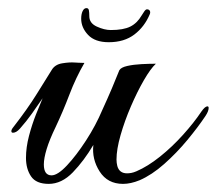

<svg xmlns="http://www.w3.org/2000/svg" viewBox="-20 -447 534 473"><path d="M100 6Q69 6 56.5 -12.5Q44 -31 44 -58Q44 -84 51.5 -112.5Q59 -141 69 -166Q79 -191 85 -205Q72 -186 58.5 -167Q45 -148 29 -130Q20 -120 12 -120Q8 -120 8 -124Q8 -128 13 -134Q48 -179 71.5 -217Q95 -255 107 -274Q115 -288 133 -291Q151 -294 164 -293Q168 -293 173 -292.5Q178 -292 188 -292Q167 -256 151 -214Q135 -172 117 -134Q102 -103 95 -80Q88 -57 88 -42Q88 -15 107 -15Q122 -15 145 -39.5Q168 -64 192 -101Q216 -138 232 -176Q244 -202 255.5 -229Q267 -256 274 -274Q278 -281 293.5 -284.5Q309 -288 328.5 -289Q348 -290 364 -290Q351 -278 334.5 -249.5Q318 -221 302.5 -185Q287 -149 277 -114Q267 -79 267 -54Q267 -50 267.5 -46Q268 -42 269 -38Q274 -20 293 -20Q298 -20 303.5 -21Q309 -22 316 -25Q344 -37 374 -61Q404 -85 431 -115Q458 -145 476 -172Q485 -185 491 -185Q494 -185 494 -181Q494 -173 486 -161Q468 -134 441.5 -102Q415 -70 384.5 -43Q354 -16 324 -3Q302 6 283 6Q245 6 225.5 -24.5Q206 -55 210 -90Q187 -51 159.5 -22.5Q132 6 100 6ZM248 -343Q214 -343 197 -361Q180 -379 180 -401Q180 -412 183.5 -419.5Q187 -427 193 -427Q198 -427 199 -421.5Q200 -416 200 -407Q200 -390 218.5 -381.5Q237 -373 253 -373Q284 -373 301 -381.5Q318 -390 329 -409Q332 -414 335.5 -419Q339 -424 342 -424Q347 -424 349 -420.5Q351 -417 349 -412Q336 -381 311 -362Q286 -343 248 -343Z"/></svg>

Font: Gwendolyn
Style: Bold
Weight: 700
Designer: Robert E. Leuschke
Foundry: Robert E. Leuschke
Version: Version 1.010; ttfautohint (v1.8.3)